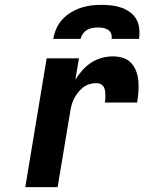

<svg xmlns="http://www.w3.org/2000/svg" viewBox="-20 -770 640 790"><path d="M84 0 172 -530H305L290 -442Q303 -463 319.5 -481.5Q336 -500 356.5 -513Q377 -526 399.5 -532Q422 -538 445 -538Q467 -538 487 -531.5Q507 -525 520.5 -510Q534 -495 541 -475Q548 -455 549.5 -434.5Q551 -414 549.5 -392Q548 -370 544 -348H411Q413 -357 413.5 -365.5Q414 -374 413.5 -383Q413 -392 411.5 -400Q410 -408 405.5 -414.5Q401 -421 393 -424.5Q385 -428 377 -428Q362 -428 347.5 -423.5Q333 -419 321 -409.5Q309 -400 299.5 -387.5Q290 -375 283.5 -361.5Q277 -348 273.5 -333.5Q270 -319 268 -305L217 0ZM199 -610Q203 -632 212 -652.5Q221 -673 236.5 -690Q252 -707 272 -719Q292 -731 313 -738Q334 -745 355.5 -747.5Q377 -750 399 -750Q420 -750 441 -747.5Q462 -745 481 -738Q500 -731 516 -719Q532 -707 541.5 -690Q551 -673 553 -652Q555 -631 552 -610H439Q441 -621 437.5 -631Q434 -641 425 -647Q416 -653 405 -655Q394 -657 383 -657Q372 -657 360.5 -655Q349 -653 338.5 -647Q328 -641 321 -631Q314 -621 312 -610Z"/></svg>

Font: Iosevka Curly XBdEx
Style: Italic
Weight: 800
Width: 7
Italic angle: -9°
Monospace: yes
Designer: Belleve Invis
Foundry: Belleve Invis
Version: Version 11.1.0; ttfautohint (v1.8.3)